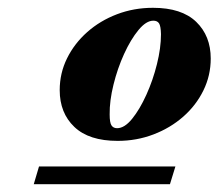

<svg xmlns="http://www.w3.org/2000/svg" viewBox="-20 -739 560 492"><path d="M66.5 -267 80 -312.5H429.5L415.5 -267ZM372 -719Q445.5 -719 482.8 -683Q520 -647 520 -589Q520 -545.5 501.2 -507.2Q482.5 -469 449.5 -440Q416.5 -411 373.2 -394.5Q330 -378 281.5 -378Q208 -378 170.5 -413.8Q133 -449.5 133 -508Q133 -551.5 151.8 -589.5Q170.5 -627.5 203.5 -656.8Q236.5 -686 279.8 -702.5Q323 -719 372 -719ZM280 -410.5Q299 -410.5 318.5 -434.5Q338 -458.5 355 -496Q372 -533.5 382.2 -574.8Q392.5 -616 392.5 -651.5Q392 -672.5 387.5 -679.2Q383 -686 373 -686Q354.5 -686 334.8 -662Q315 -638 298 -600.8Q281 -563.5 270.8 -522Q260.5 -480.5 261 -445.5Q261 -424.5 265.8 -417.5Q270.5 -410.5 280 -410.5Z"/></svg>

Font: Newsreader 60pt ExtraBold
Style: Italic
Weight: 800
Italic angle: -17°
Designer: Hugues Gentile
Foundry: Production Type
Version: Version 1.003